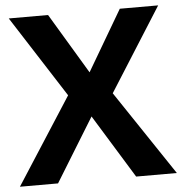

<svg xmlns="http://www.w3.org/2000/svg" viewBox="-52 -763 770 813"><g transform="rotate(-5 333.5 -357.0)"><path d="M667 0 426 -360 650 -714H487L336 -457L182 -714H15L237 -368L0 0H162L328 -270L494 0Z"/></g></svg>

Font: Passageway
Style: Regular
Weight: 700
Foundry: Ascender Corporation
Version: Version 1.11